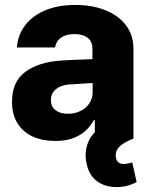

<svg xmlns="http://www.w3.org/2000/svg" viewBox="-20 -557 604 772"><path d="M329.1 104.5Q324.2 85 324.2 68.4Q324.2 41.5 333.7 16.8Q343.3 -7.8 361.3 -24.9V-74.2H357.4Q335 -33.2 296.4 -11.7Q257.8 9.8 203.1 9.8Q151.4 9.8 112.1 -7.8Q72.8 -25.4 50.5 -60.8Q28.3 -96.2 28.3 -147.5Q28.3 -229.5 82.5 -268.6Q136.7 -307.6 224.6 -313.5Q268.6 -316.4 332 -318.4Q339.8 -319.3 351.6 -319.3V-362.3Q351.6 -390.1 332.5 -405Q313.5 -419.9 279.3 -419.9Q246.1 -419.9 226.1 -406.2Q206.1 -392.6 201.2 -366.2H47.9Q51.3 -414.1 79.3 -452.9Q107.4 -491.7 159.4 -514.4Q211.4 -537.1 283.2 -537.1Q349.6 -537.1 402.6 -516.4Q455.6 -495.6 486.1 -455.8Q516.6 -416 516.6 -360.4V0Q481 14.2 463.1 29.8Q445.3 45.4 445.3 67.4Q445.3 84 453.6 93.3Q461.9 102.5 477.5 102.5Q486.3 102.5 499.8 99.1Q513.2 95.7 511.7 95.7L529.3 174.8Q492.2 195.3 449.2 195.3Q401.9 195.3 370.1 171.6Q338.4 147.9 329.1 104.5ZM252.9 -99.6Q280.8 -99.6 303.7 -110.8Q326.7 -122.1 339.8 -142.3Q353 -162.6 352.5 -188.5V-222.7H342.8L252 -216.8Q220.7 -212.9 202.6 -196.5Q184.6 -180.2 184.6 -154.3Q184.6 -127.9 203.4 -113.8Q222.2 -99.6 252.9 -99.6Z"/></svg>

Font: Pretendard JP ExtraBold
Style: Regular
Weight: 800
Designer: Base glyphs from Inter by Rasmus Andersson; Hangeul glyphs from Noto Sans CJK(Source Han Sans) by Jang Soo-young and Kan
Foundry: Kil Hyung-jin
Version: Version 1.309